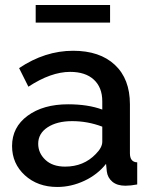

<svg xmlns="http://www.w3.org/2000/svg" viewBox="-20 -734 604 764"><path d="M122 -644V-714H418V-644ZM28 -153Q28 -228 90 -273.5Q152 -319 251 -319Q330 -319 387 -298V-331Q387 -386 353.5 -417Q320 -448 259 -448Q183 -448 93 -389L56 -463Q159 -532 271 -532Q377 -532 437 -476Q497 -420 497 -319V-124Q497 -89 526 -88V0Q500 5 479 5Q446 5 427 -11Q408 -27 405 -52L402 -82Q368 -39 315.5 -14.5Q263 10 208 10Q130 10 79 -36.5Q28 -83 28 -153ZM361 -121Q387 -147 387 -170V-230Q329 -252 267 -252Q207 -252 169.5 -227.5Q132 -203 132 -162Q132 -125 160.5 -98Q189 -71 239 -71Q313 -71 361 -121Z"/></svg>

Font: Raleway-v4020 SemiBold
Style: Regular
Weight: 600
Designer: Matt McInerney, Pablo Impallari, Rodrigo Fuenzalida
Foundry: Matt McInerney, Pablo Impallari, Rodrigo Fuenzalida
Version: Version 4.020;PS 004.020;hotconv 1.0.88;makeotf.lib2.5.64775